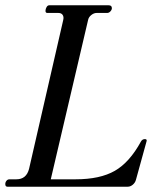

<svg xmlns="http://www.w3.org/2000/svg" viewBox="-30 -706 597 726"><path d="M-2 0Q-10 0 -10 -10Q-10 -17 -5.5 -22.5Q-1 -28 6 -28H32Q70 -28 80 -68L209 -630Q212 -642 207 -649.5Q202 -657 191 -657H149Q142 -657 142 -665Q142 -672 146 -679Q150 -686 156 -686H381Q393 -686 393 -675Q393 -669 387.5 -663Q382 -657 375 -657H335Q325 -657 315 -649Q305 -641 303 -630L162 -28H256Q348 -28 404 -60Q460 -92 503 -171Q508 -180 518 -180Q527 -180 524 -171L484 -26Q481 -15 472 -7.5Q463 0 453 0Z"/></svg>

Font: HK Venetian
Style: Italic
Weight: 400
Italic angle: -12°
Version: Version 1.000;PS 001.000;hotconv 1.0.88;makeotf.lib2.5.64775